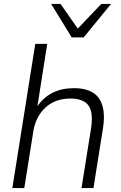

<svg xmlns="http://www.w3.org/2000/svg" viewBox="-20 -960 618 980"><path d="M43 0 160 -736H221L171 -418Q235 -510 357 -510Q450 -510 485.5 -457.5Q521 -405 506 -308L457 0H396L445 -306Q457 -388 431 -422.5Q405 -457 339 -457Q262 -457 212 -411Q162 -365 150 -289L104 0ZM346 -769 241 -940H289L377 -814L497 -940H547L407 -769Z"/></svg>

Font: Mulish Light
Style: Italic
Weight: 300
Italic angle: -9°
Designer: Vernon Adams
Foundry: Vernon Adams
Version: Version 3.603; ttfautohint (v1.8.3)